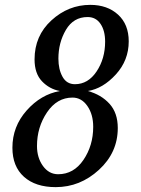

<svg xmlns="http://www.w3.org/2000/svg" viewBox="-20 -757 580 789"><path d="M351 -737Q421 -737 465 -697Q509 -657 509 -587Q509 -509 456 -451Q403 -393 341 -383Q396 -368 430 -330.5Q464 -293 464 -231Q464 -130 386.5 -59Q309 12 209 12Q126 12 78.5 -30.5Q31 -73 31 -150Q31 -237 89.5 -303Q148 -369 226 -383Q183 -391 152.5 -423Q122 -455 122 -513Q122 -610 191.5 -673.5Q261 -737 351 -737ZM340 -687Q282 -687 251 -634.5Q220 -582 220 -516Q220 -472 237 -441.5Q254 -411 288 -411Q342 -411 377 -463.5Q412 -516 412 -586Q412 -631 393 -659Q374 -687 340 -687ZM219 -41Q283 -41 323 -100Q363 -159 363 -236Q363 -287 339 -321.5Q315 -356 278 -356Q214 -356 173 -295Q132 -234 132 -157Q132 -109 156.5 -75Q181 -41 219 -41Z"/></svg>

Font: Veleka
Style: Italic
Weight: 400
Italic angle: -12°
Designer: Stefan Peev, Context Ltd, 2016; SIL International, 1997-2014.
Foundry: Stefan Peev, Context Ltd, 2016
Version: Version 1.000